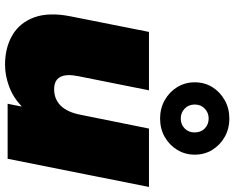

<svg xmlns="http://www.w3.org/2000/svg" viewBox="-102 -796 908 743"><g transform="rotate(90 351.5 -424.0)"><path d="M230 10Q164 10 115.5 -18.5Q67 -47 46.5 -103.5Q26 -160 43 -245L103 -547H329L274 -272Q256 -180 325 -180Q363 -180 388.5 -205.5Q414 -231 424 -284L477 -547H703L594 0H381L392 -55Q356 -21 313.5 -5.5Q271 10 230 10ZM438 -590Q399 -590 367 -608Q335 -626 316.5 -656.5Q298 -687 298 -724Q298 -762 316.5 -792Q335 -822 367 -840Q399 -858 438 -858Q478 -858 509.5 -840Q541 -822 559.5 -792Q578 -762 578 -724Q578 -687 559.5 -656.5Q541 -626 509.5 -608Q478 -590 438 -590ZM438 -670Q461 -670 476.5 -685Q492 -700 492 -724Q492 -748 476.5 -763Q461 -778 438 -778Q416 -778 400 -763Q384 -748 384 -724Q384 -700 400 -685Q416 -670 438 -670Z"/></g></svg>

Font: Montserrat Black
Style: Italic
Weight: 900
Italic angle: -11.3°
Designer: Julieta Ulanovsky
Foundry: Julieta Ulanovsky
Version: Version 9.000; ttfautohint (v1.8.4.7-5d5b)